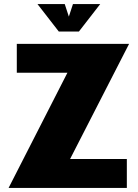

<svg xmlns="http://www.w3.org/2000/svg" viewBox="-20 -917 673 937"><path d="M322 -141H599V0H22L309 -562H62V-703H610ZM163 -897H296L316 -836L336 -897H469L365 -763H267Z"/></svg>

Font: CAT Rhythmus
Style: Regular
Weight: 400
Designer: Peter Wiegel nach alter Vorlage
Foundry: Peter Wiegel
Version: 1.000